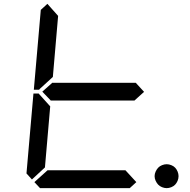

<svg xmlns="http://www.w3.org/2000/svg" viewBox="-20 -975 984 995"><path d="M900.4 -85.9Q905.3 -74.2 905.3 -62Q905.3 -49.8 900.4 -38.1Q895.5 -26.4 887.7 -18.1Q879.9 -9.8 867.7 -4.9Q855.5 0 843.8 0Q832 0 819.8 -4.9Q807.6 -9.8 799.8 -18.1Q792 -26.4 786.6 -38.1Q781.2 -49.8 781.2 -62Q781.2 -74.2 786.6 -85.9Q792 -97.7 799.8 -106Q807.6 -114.3 819.8 -119.1Q832 -124 843.8 -124Q855.5 -124 867.7 -119.1Q879.9 -114.3 887.7 -106Q895.5 -97.7 900.4 -85.9ZM145.5 -44.9 117.2 -76.2 153.3 -490.2H180.7L184.6 -485.4L240.2 -423.8L212.9 -107.4ZM186.5 -514.6 182.6 -509.8H155.3L191.4 -923.8L225.6 -955.1L281.2 -892.6L253.9 -576.2ZM726.6 -499 675.8 -453.1V-454.1H244.1V-453.1L199.2 -500L252 -546.9V-545.9H683.6ZM686.5 -31.2 652.3 0H187.5L158.2 -31.2L226.6 -92.8H629.9Z"/></svg>

Font: my7seg
Style: Book
Weight: 400
Italic angle: -5°
Designer: Keshikan(Twitter:@keshinomi_88pro)
Version: Version 0.46